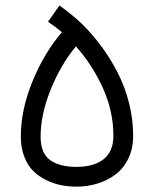

<svg xmlns="http://www.w3.org/2000/svg" viewBox="-20 -679 570 711"><path d="M261.2 -507.3Q205.1 -439.9 167.7 -347.4Q130.4 -254.9 130.4 -172.9Q130.4 -111.8 165.3 -86.4Q200.2 -61 263.2 -61Q327.6 -61 363.8 -89.6Q399.9 -118.2 399.9 -176.3Q399.9 -266.6 361.3 -352.3Q322.8 -438 261.2 -507.3ZM209 -559.6Q187.5 -578.6 157.7 -598.6L200.2 -658.7Q251 -622.1 286.6 -587.4Q324.2 -549.8 356.4 -506.1Q388.7 -462.4 415.5 -410.4Q442.4 -358.4 457.8 -297.9Q473.1 -237.3 473.1 -176.3Q473.1 -129.4 455.6 -92.5Q438 -55.7 408 -33.2Q377.9 -10.7 341.1 0.7Q304.2 12.2 263.2 12.2Q233.4 12.2 205.6 6.6Q177.7 1 150.4 -12.5Q123 -25.9 102.5 -46.4Q82 -66.9 69.6 -99.6Q57.1 -132.3 57.1 -172.9Q57.1 -272 100.1 -377.2Q143.1 -482.4 209 -559.6Z"/></svg>

Font: AzarMehrMonospaced
Style: SerifBold
Weight: 1
Designer: Amin Abedi
Version: Version 1.00